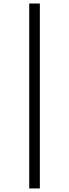

<svg xmlns="http://www.w3.org/2000/svg" viewBox="-20 -816 394 1094"><path d="M146.5 257.8V-795.9H207V257.8Z"/></svg>

Font: Charis SIL Viet
Style: Italic
Weight: 400
Italic angle: -11°
Foundry: SIL International
Version: Version 5.000